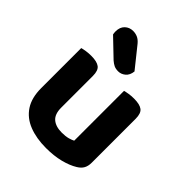

<svg xmlns="http://www.w3.org/2000/svg" viewBox="-207 -850 988 988"><g transform="rotate(45 286.5 -356.0)"><path d="M58.7 -186V-259.3H202.6V-187.2Q202.6 -140.2 227 -119.3Q251.4 -98.4 295.1 -98.4Q323 -98.4 341.8 -103.7Q360.5 -109.1 370.1 -114.5V-259.3H514.1V-97.6Q514.1 -73.8 505 -57Q496 -40.3 475 -27.6Q443.7 -8.2 397.4 3.5Q351.1 15.1 294.1 15.1Q223.8 15.1 170.6 -5.8Q117.3 -26.7 88 -71.1Q58.7 -115.5 58.7 -186ZM514.1 -213.7H370.1V-477Q379.4 -479.8 397 -482.6Q414.6 -485.5 434.8 -485.5Q476.7 -485.5 495.4 -471.3Q514.1 -457.1 514.1 -417.9ZM202.6 -213.7H58.7V-477Q67.9 -479.8 85.5 -482.6Q103.1 -485.5 123.7 -485.5Q165.2 -485.5 183.9 -471.3Q202.6 -457.1 202.6 -417.9ZM221.7 -549.6 124.8 -642.5Q123.8 -646.5 123.3 -652.9Q122.8 -659.2 122.8 -662.6Q122.8 -693.5 140.9 -711Q159 -728.4 185.7 -728.4Q203.1 -728.4 218.7 -721.5Q234.3 -714.5 248.4 -697.2L337.7 -585.7Q334.5 -556.2 316.7 -541.3Q298.8 -526.5 277.7 -526.5Q259.6 -526.5 247.1 -532.4Q234.6 -538.4 221.7 -549.6Z"/></g></svg>

Font: Baloo Bhaina 2
Style: Regular
Weight: 400
Designer: Yesha Goshar, Manish Minz, Shuchita Grover and Ek Type
Foundry: Ek Type
Version: Version 1.700